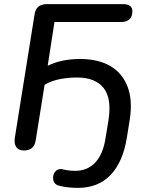

<svg xmlns="http://www.w3.org/2000/svg" viewBox="-20 -725 723 934"><path d="M359 189Q335 189 312 186.5Q289 184 270 179Q250 175 243 161Q236 147 239 131Q242 115 253.5 105Q265 95 283 98Q298 102 313 104Q328 106 346 106Q405 106 443 66Q481 26 493 -51L507 -136Q525 -245 484.5 -296.5Q444 -348 354 -348Q313 -348 273 -340.5Q233 -333 197 -313L154 -44Q147 7 96 7Q71 7 59.5 -9Q48 -25 52 -54L148 -654Q155 -705 208 -705H577Q624 -705 624 -670Q624 -645 610 -631.5Q596 -618 571 -618H245L212 -405Q278 -438 370 -438Q457 -438 516 -404Q575 -370 600.5 -303.5Q626 -237 611 -142L597 -55Q578 63 518 126Q458 189 359 189Z"/></svg>

Font: Nunito SemiBold
Style: Italic
Weight: 600
Italic angle: -9°
Designer: Vernon Adams
Foundry: Vernon Adams
Version: Version 3.601; ttfautohint (v1.8.2.53-6de2)